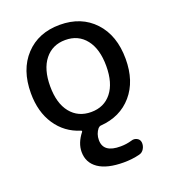

<svg xmlns="http://www.w3.org/2000/svg" viewBox="-137 -631 846 952"><g transform="rotate(-20 286.5 -155.0)"><path d="M395 -399.9Q355.5 -450.2 287.1 -450.2Q218.8 -450.2 178.7 -399.9Q138.7 -349.6 138.7 -259.8Q138.7 -169.9 178.7 -120.1Q218.8 -70.3 287.1 -70.3Q355.5 -70.3 395 -120.1Q434.6 -169.9 434.6 -259.8Q434.6 -349.6 395 -399.9ZM207 -1Q127.9 -25.4 82.5 -93.3Q37.1 -161.1 37.1 -259.8Q37.1 -383.8 105.5 -457Q173.8 -530.3 287.1 -530.3Q400.4 -530.3 468.8 -457Q537.1 -383.8 537.1 -259.8Q537.1 -142.6 475.1 -70.8Q413.1 1 308.6 8.8Q301.8 8.8 293.9 16.6Q274.4 41 274.4 73.2Q274.4 140.6 366.2 139.6Q396.5 139.6 425.8 130.9Q440.4 126 454.6 133.3Q468.8 140.6 470.7 156.2Q472.7 173.8 463.4 189.9Q454.1 206.1 436.5 210Q397.5 219.7 353.5 219.7Q265.6 219.7 219.7 188Q173.8 156.2 173.8 99.6Q173.8 52.7 210 6.8Q213.9 1 207 -1Z"/></g></svg>

Font: Rounded Mgen+ 2p medium
Style: Regular
Weight: 500
Designer: [Source Han Sans]
Ryoko NISHIZUKA  (kana & ideographs); Paul D. Hunt (Latin, Greek & Cyrillic); Wenlong ZHANG  (bopomofo
Version: Version 1.059.20150602